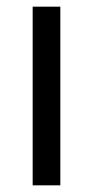

<svg xmlns="http://www.w3.org/2000/svg" viewBox="-20 -649 279 576"><path d="M161 -93V-629H78V-93Z"/></svg>

Font: Noto Sans Kannada UI SemiCondensed SemiBold
Style: Regular
Weight: 600
Width: 4
Designer: Jelle Bosma - Monotype Design Team
Foundry: Monotype Imaging Inc.
Version: Version 2.006